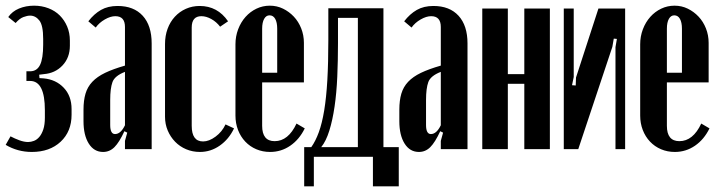

<svg xmlns="http://www.w3.org/2000/svg" viewBox="-20 -525 2534 676"><path d="M92 10Q42 10 0 -15L17 -45Q32 -37 48.5 -31Q65 -25 79 -25Q89 -25 99.5 -29Q110 -33 118.5 -43Q127 -53 132.5 -69.5Q138 -86 138 -111V-137Q138 -240 86 -240H73V-274H86Q110 -274 121 -296.5Q132 -319 132 -368V-388Q132 -436 118.5 -453Q105 -470 86 -470Q76 -470 62.5 -465Q49 -460 35 -444L9 -465Q23 -485 47 -495Q71 -505 100 -505Q127 -505 150.5 -496Q174 -487 190.5 -470.5Q207 -454 216.5 -431.5Q226 -409 226 -382V-364Q226 -322 200 -294.5Q174 -267 134 -264L118 -262L119 -250L134 -249Q177 -245 204.5 -216Q232 -187 232 -141V-121Q232 -62 193.5 -26Q155 10 92 10Z M274 -139Q274 -171 281 -195Q288 -219 305 -237Q322 -255 350 -268.5Q378 -282 420 -294V-430Q420 -468 386 -468Q369 -468 349 -456.5Q329 -445 317 -428L291 -450Q311 -476 335.5 -490Q360 -504 394 -504Q451 -504 482.5 -469.5Q514 -435 514 -372V0H420V-29L428 -58L418 -63Q400 -24 383 -7Q366 10 343 10Q311 10 292.5 -19.5Q274 -49 274 -98ZM385 -53Q405 -53 420 -84V-272Q384 -258 376 -236Q368 -214 368 -173V-85Q368 -53 385 -53Z M561 -370Q561 -399 570 -423.5Q579 -448 595.5 -466Q612 -484 634.5 -494Q657 -504 683 -504Q746 -504 783 -450L755 -431Q742 -448 724 -458Q706 -468 689 -468Q655 -468 655 -428V-82Q655 -27 695 -27Q716 -27 739 -44Q762 -61 774 -87L804 -73Q786 -35 754 -12.5Q722 10 684 10Q658 10 635.5 0.5Q613 -9 596.5 -26Q580 -43 570.5 -65.5Q561 -88 561 -114Z M809 -369Q809 -397 818.5 -422Q828 -447 844.5 -465.5Q861 -484 883 -494.5Q905 -505 930 -505Q955 -505 976.5 -494.5Q998 -484 1014.5 -466.5Q1031 -449 1040.5 -425Q1050 -401 1050 -374V-235H903V-82Q903 -28 947 -28Q995 -28 1024 -90L1053 -73Q1034 -34 1002 -12Q970 10 931 10Q905 10 882.5 0.5Q860 -9 843.5 -26.5Q827 -44 818 -67.5Q809 -91 809 -118ZM956 -269V-424Q956 -446 949 -458.5Q942 -471 929 -471Q917 -471 910 -458.5Q903 -446 903 -424V-269Z M1051 131V-7H1076Q1091 -28 1102.5 -59.5Q1114 -91 1121.5 -136.5Q1129 -182 1132.5 -243Q1136 -304 1136 -384V-496H1330V-7H1384V131H1293V27H1085V131ZM1240 -7V-462H1170V-373Q1170 -312 1167.5 -255Q1165 -198 1158 -150Q1151 -102 1139.5 -65Q1128 -28 1111 -7Z M1386 -139Q1386 -171 1393 -195Q1400 -219 1417 -237Q1434 -255 1462 -268.5Q1490 -282 1532 -294V-430Q1532 -468 1498 -468Q1481 -468 1461 -456.5Q1441 -445 1429 -428L1403 -450Q1423 -476 1447.5 -490Q1472 -504 1506 -504Q1563 -504 1594.5 -469.5Q1626 -435 1626 -372V0H1532V-29L1540 -58L1530 -63Q1512 -24 1495 -7Q1478 10 1455 10Q1423 10 1404.5 -19.5Q1386 -49 1386 -98ZM1497 -53Q1517 -53 1532 -84V-272Q1496 -258 1488 -236Q1480 -214 1480 -173V-85Q1480 -53 1497 -53Z M1768 -495V-264H1826V-495H1916V0H1826V-230H1768V0H1678V-495Z M2181 -495V0H2147V-359L2152 -388L2141 -389L2136 -360L2016 0H1965V-495H2000V-254L1994 -225L2007 -224L2008 -252L2087 -495Z M2234 -369Q2234 -397 2243.5 -422Q2253 -447 2269.5 -465.5Q2286 -484 2308 -494.5Q2330 -505 2355 -505Q2380 -505 2401.5 -494.5Q2423 -484 2439.5 -466.5Q2456 -449 2465.5 -425Q2475 -401 2475 -374V-235H2328V-82Q2328 -28 2372 -28Q2420 -28 2449 -90L2478 -73Q2459 -34 2427 -12Q2395 10 2356 10Q2330 10 2307.5 0.5Q2285 -9 2268.5 -26.5Q2252 -44 2243 -67.5Q2234 -91 2234 -118ZM2381 -269V-424Q2381 -446 2374 -458.5Q2367 -471 2354 -471Q2342 -471 2335 -458.5Q2328 -446 2328 -424V-269Z"/></svg>

Font: Moniqa ExtBd Cond Paragraph
Style: Regular
Weight: 800
Width: 3
Designer: Rajesh Rajput
Foundry: Rajesh Rajput
Version: Version 1.000